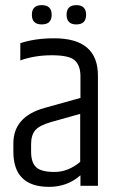

<svg xmlns="http://www.w3.org/2000/svg" viewBox="-20 -723 465 747"><path d="M315 -665.5Q315 -628 277 -628Q239 -628 239 -665.5Q239 -703 277 -703Q315 -703 315 -665.5ZM142.5 -628Q104 -628 104 -665.5Q104 -703 142.5 -703Q181 -703 181 -665.5Q181 -628 142.5 -628ZM101 -162V-132Q101 -92 120 -73Q139 -54 192 -54Q245 -54 292 -93V-280L178 -248Q133 -235 117 -216Q101 -197 101 -162ZM191 -574Q361 -574 361 -429V0H293V-41Q242 4 171 4Q32 4 32 -133V-165Q32 -269 153 -303L293 -342V-429Q292 -470 270 -489Q248 -508 181.5 -508Q115 -508 59 -488V-555Q116 -574 191 -574Z"/></svg>

Font: Khand
Style: Regular
Weight: 400
Designer: Devanagari: Sanchit Sawaria, Jyotish Sonowal; Latin: Satya Rajpurohit
Foundry: Indian Type Foundry
Version: Version 1.101;PS 1.0;hotconv 1.0.78;makeotf.lib2.5.61930; tt